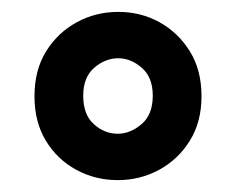

<svg xmlns="http://www.w3.org/2000/svg" viewBox="-20 -732 397 323"><path d="M178 -429Q140 -429 108 -446.5Q76 -464 57 -495.5Q38 -527 38 -570Q38 -614 57.5 -645.5Q77 -677 109 -694.5Q141 -712 179 -712Q217 -712 248.5 -694.5Q280 -677 299.5 -645.5Q319 -614 319 -570Q319 -527 299.5 -495.5Q280 -464 248 -446.5Q216 -429 178 -429ZM178 -507Q199 -507 218 -523Q237 -539 237 -571Q237 -602 218.5 -618Q200 -634 179 -634Q157 -634 138.5 -618Q120 -602 120 -571Q120 -539 138 -523Q156 -507 178 -507Z"/></svg>

Font: DM Sans 10pt SemiBold
Style: Regular
Weight: 600
Version: Version 4.004;gftools[0.9.30]